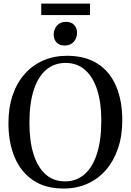

<svg xmlns="http://www.w3.org/2000/svg" viewBox="-20 -1072 751 1103"><path d="M349 11Q242 12 170.8 -36Q99.5 -84 64 -169Q28.5 -254 28.5 -364.5Q28.5 -454.5 53 -526Q77.5 -597.5 122.8 -648Q168 -698.5 229.5 -725Q291 -751.5 364.5 -751.5Q470.5 -751.5 541.2 -705.8Q612 -660 647.2 -576.5Q682.5 -493 682.5 -381Q682.5 -292 658 -219.8Q633.5 -147.5 589 -96Q544.5 -44.5 483.5 -17Q422.5 10.5 349 11ZM354 -30Q417 -30 463.8 -69.2Q510.5 -108.5 536.2 -186.8Q562 -265 562 -381Q562 -481 538.5 -555Q515 -629 469.2 -669.8Q423.5 -710.5 356.5 -710.5Q293.5 -710.5 247 -672.5Q200.5 -634.5 174.8 -557.8Q149 -481 149 -365Q149 -262 172.5 -186.8Q196 -111.5 241.5 -70.8Q287 -30 354 -30ZM351 -810.5Q321.5 -810.5 305 -828Q288.5 -845.5 288.5 -873.5Q288.5 -903.5 307.2 -925Q326 -946.5 359 -946.5H360Q389 -946.5 405.8 -929Q422.5 -911.5 422.5 -883.5Q422.5 -853.5 403.8 -832Q385 -810.5 352 -810.5ZM497 -1051.5V-985.5H217V-1051.5Z"/></svg>

Font: Merriweather 72pt
Style: Regular
Weight: 400
Version: Version 2.100